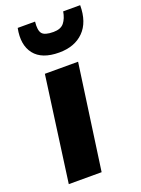

<svg xmlns="http://www.w3.org/2000/svg" viewBox="-154 -887 704 956"><g transform="rotate(-20 198.5 -409.0)"><path d="M39 0 115 -557H291L213 0ZM219 -632Q127.5 -632 88.2 -682.2Q49 -732.5 66 -818H158Q153 -773 166.8 -755.5Q180.5 -738 227 -738Q266 -738 283.5 -760Q301 -782 307 -818H397Q397 -728 349.2 -680Q301.5 -632 219 -632Z"/></g></svg>

Font: Merriweather Sans ExtraBold
Style: Italic
Weight: 800
Italic angle: -7.5°
Designer: Eben Sorkin
Foundry: Eben Sorkin
Version: Version 2.001; ttfautohint (v1.8.3)